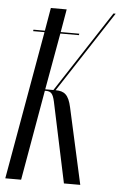

<svg xmlns="http://www.w3.org/2000/svg" viewBox="-58 -736 488 773"><g transform="rotate(5 185.5 -349.5)"><path d="M296 0 228 -307C217 -358 199 -371 164 -371L378 -699H369L155 -371H122L163 -600H238L239 -606H164L180 -699H116L100 -606H54L53 -600H99L-7 0H57L121 -365H126C146 -365 154 -356 161 -325L230 0Z"/></g></svg>

Font: Moniqa Ita Display
Style: Italic
Weight: 400
Italic angle: -10°
Designer: Rajesh Rajput
Foundry: Rajesh Rajput
Version: Version 1.000